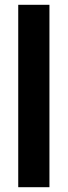

<svg xmlns="http://www.w3.org/2000/svg" viewBox="-20 -780 282 800"><path d="M186 0H56V-760H186Z"/></svg>

Font: Noto Sans Khmer UI ExtraCondensed
Style: Bold
Weight: 700
Width: 2
Designer: Danh Hong and the Monotype Design Team
Foundry: Monotype Imaging Inc.
Version: Version 2.002; ttfautohint (v1.8.4.7-5d5b)